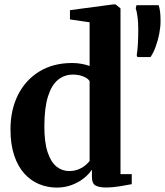

<svg xmlns="http://www.w3.org/2000/svg" viewBox="-20 -839 748 870"><path d="M237.5 11Q195 11 157 -4.8Q119 -20.5 90 -52.8Q61 -85 44.2 -135Q27.5 -185 27.5 -253Q27.5 -341 61.5 -408.8Q95.5 -476.5 158.2 -515Q221 -553.5 306.5 -553.5Q330 -553.5 350.8 -549.5Q371.5 -545.5 386 -540V-738L297 -751V-793L492.5 -819H504L526 -801V-50H577V-4.5Q557 -0.5 523.8 5Q490.5 10.5 459 10.5Q430 10.5 413.2 1.8Q396.5 -7 396.5 -38.5V-70.5Q383 -49.5 359.2 -30.8Q335.5 -12 304.2 -0.5Q273 11 237.5 11ZM293 -64Q315.5 -64 333.8 -71Q352 -78 365.2 -88.8Q378.5 -99.5 386 -109.5V-471.5Q378.5 -484 357.5 -492.5Q336.5 -501 311 -501Q272 -501 243 -477.5Q214 -454 197.8 -403.2Q181.5 -352.5 181 -270.5Q180.5 -196 195.5 -150.2Q210.5 -104.5 236 -84.2Q261.5 -64 293 -64ZM662 -580.5H602.5L599.5 -588.5Q603 -609 604.8 -640.2Q606.5 -671.5 606.5 -706Q606.5 -738 603.2 -762.5Q600 -787 595 -801.5L598.5 -815.5H699Q703 -804 705.2 -787Q707.5 -770 707.5 -742.5Q707.5 -716 701.5 -685.5Q695.5 -655 685.2 -627Q675 -599 662 -580.5Z"/></svg>

Font: Merriweather 60pt
Style: Bold
Weight: 700
Version: Version 2.100